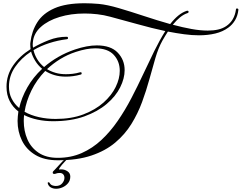

<svg xmlns="http://www.w3.org/2000/svg" viewBox="-20 -866 1485 1180"><path d="M335 119Q252 119 197 86Q142 53 115 -2Q88 -57 88 -123Q88 -137 89.5 -151.5Q91 -166 93 -181Q59 -207 39.5 -245Q20 -283 20 -333Q20 -405 61 -464Q102 -523 168 -564Q167 -571 166.5 -577.5Q166 -584 166 -591Q166 -595 166 -598.5Q166 -602 167 -606Q175 -675 209.5 -729.5Q244 -784 314.5 -815Q385 -846 500 -846Q520 -846 542 -845Q564 -844 587 -842Q639 -837 710.5 -816Q782 -795 863.5 -768Q945 -741 1026 -718Q1050 -749 1075.5 -770Q1101 -791 1129 -800H1132Q1139 -800 1139 -793Q1139 -787 1134 -786Q1109 -778 1086.5 -759.5Q1064 -741 1042 -714Q1101 -698 1156 -688Q1211 -678 1257 -678Q1292 -678 1320.5 -684.5Q1349 -691 1371 -706Q1421 -740 1430 -807Q1430 -814 1437 -814Q1440 -814 1443 -811.5Q1446 -809 1445 -805Q1441 -769 1424.5 -741.5Q1408 -714 1383 -696Q1349 -671 1303 -660Q1257 -649 1203 -649Q1160 -649 1111.5 -655.5Q1063 -662 1012 -672Q1004 -659 995 -645Q986 -631 978 -616Q953 -571 935 -509.5Q917 -448 898 -378.5Q879 -309 853 -238.5Q827 -168 787.5 -104Q748 -40 688 10.5Q628 61 541.5 90Q455 119 335 119ZM335 104Q416 104 482.5 74.5Q549 45 603.5 -6Q658 -57 703.5 -123Q749 -189 787.5 -263Q826 -337 860.5 -411Q895 -485 928.5 -553Q962 -621 996 -675Q912 -693 825 -717.5Q738 -742 658 -763Q618 -774 578 -778.5Q538 -783 500 -783Q416 -783 345.5 -761.5Q275 -740 231 -700.5Q187 -661 182 -607Q182 -603 181.5 -600Q181 -597 181 -593Q181 -589 181.5 -583.5Q182 -578 183 -573Q228 -599 280.5 -619.5Q333 -640 389 -640H390Q398 -640 398 -632Q398 -626 391 -625Q335 -618 282.5 -601Q230 -584 186 -558Q192 -530 208.5 -502.5Q225 -475 251 -454Q290 -488 337.5 -515.5Q385 -543 441 -562Q516 -587 575 -587Q661 -587 703.5 -542.5Q746 -498 746 -435Q746 -384 718.5 -329Q691 -274 635.5 -227Q580 -180 498 -150.5Q416 -121 306 -121Q257 -121 211.5 -130.5Q166 -140 128 -159Q127 -150 126.5 -141Q126 -132 126 -123Q126 -61 148.5 -9.5Q171 42 217.5 73Q264 104 335 104ZM322 -135Q419 -135 492.5 -163Q566 -191 616 -235.5Q666 -280 691 -331.5Q716 -383 716 -431Q716 -489 679 -529Q642 -569 565 -569Q513 -569 446 -547Q394 -530 349.5 -502.5Q305 -475 269 -441Q292 -427 321 -418.5Q350 -410 385 -410Q405 -410 427 -412.5Q449 -415 473 -422H476Q482 -422 482 -415Q482 -409 477 -408Q452 -401 429 -398Q406 -395 385 -395Q346 -395 314.5 -404.5Q283 -414 258 -430Q205 -375 173 -309.5Q141 -244 131 -179Q170 -157 219.5 -146Q269 -135 322 -135ZM98 -202Q112 -265 147.5 -328Q183 -391 239 -443Q213 -465 196 -493Q179 -521 171 -549Q110 -509 72.5 -454Q35 -399 35 -334Q35 -292 52 -259Q69 -226 98 -202ZM325 294Q306 294 291.5 285.5Q277 277 273 259Q273 254 278 254Q284 254 286 260Q292 270 302.5 273.5Q313 277 323 277Q349 277 362.5 260.5Q376 244 376 227Q376 214 368.5 205.5Q361 197 347 197Q334 197 326.5 200Q319 203 314 203Q304 203 304 195Q304 190 307 187Q309 185 319.5 174Q330 163 342.5 149Q355 135 365 125Q375 115 376 115Q378 115 383.5 115.5Q389 116 388 117Q387 118 378.5 127Q370 136 361 146.5Q352 157 346.5 165.5Q341 174 344 176Q348 175 351 175Q354 175 358 175Q377 175 394.5 186.5Q412 198 412 219Q412 243 398.5 259.5Q385 276 365 285Q345 294 325 294Z"/></svg>

Font: Mea Culpa
Style: Regular
Weight: 400
Designer: Robert E. Leuschke
Foundry: Robert E. Leuschke
Version: Version 1.010; ttfautohint (v1.8.3)